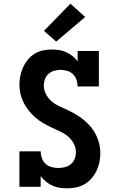

<svg xmlns="http://www.w3.org/2000/svg" viewBox="-20 -1011 640 1039"><path d="M343 8Q323 8 302.5 5Q282 2 263.5 -6.5Q245 -15 229 -28Q213 -41 200 -58V0H85V-192H200Q200 -174 206.5 -155.5Q213 -137 226.5 -124.5Q240 -112 258.5 -107Q277 -102 296 -102Q314 -102 331.5 -106.5Q349 -111 363 -122.5Q377 -134 384 -151.5Q391 -169 391 -187Q391 -212 378.5 -235Q366 -258 346.5 -274Q327 -290 303.5 -300.5Q280 -311 257 -322Q234 -333 212 -346Q190 -359 171 -375.5Q152 -392 136 -412Q120 -432 108.5 -454.5Q97 -477 91 -502Q85 -527 85 -552Q85 -577 90 -601Q95 -625 105 -647Q115 -669 130.5 -688Q146 -707 167 -720Q188 -733 212 -738Q236 -743 261 -743Q281 -743 300.5 -740Q320 -737 338.5 -728.5Q357 -720 372.5 -707.5Q388 -695 400 -679V-735H515V-543H400Q400 -561 394 -579Q388 -597 375 -609.5Q362 -622 344 -627.5Q326 -633 308 -633Q291 -633 273.5 -628Q256 -623 243 -611.5Q230 -600 223.5 -583Q217 -566 217 -549Q217 -523 229.5 -500Q242 -477 261.5 -461Q281 -445 304.5 -434.5Q328 -424 351 -413Q374 -402 395.5 -389Q417 -376 436.5 -359.5Q456 -343 472 -323.5Q488 -304 499.5 -281Q511 -258 517 -233Q523 -208 523 -183Q523 -158 518 -134Q513 -110 502.5 -87.5Q492 -65 475.5 -46Q459 -27 438 -14.5Q417 -2 392.5 3Q368 8 343 8ZM284 -786 218 -844 361 -991 441 -919Z"/></svg>

Font: Iosevka HT Extrabold Extended
Style: Regular
Weight: 800
Width: 7
Monospace: yes
Designer: Belleve Invis
Foundry: Belleve Invis
Version: Version 32.3.0; ttfautohint (v1.8.4)